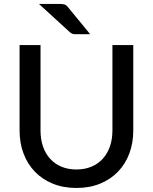

<svg xmlns="http://www.w3.org/2000/svg" viewBox="-20 -947 778 976"><path d="M368.5 -85.5Q411.5 -85.5 445.5 -100Q479.5 -114.5 503 -140.8Q526.5 -167 539 -203.2Q551.5 -239.5 551.5 -283.5V-718H657.5V-283.5Q657.5 -220.5 637.5 -167Q617.5 -113.5 580 -74.5Q542.5 -35.5 489 -13.5Q435.5 8.5 368.5 8.5Q301.5 8.5 248 -13.5Q194.5 -35.5 157 -74.5Q119.5 -113.5 99.5 -167Q79.5 -220.5 79.5 -283.5V-718H186V-284Q186 -240 198.2 -203.5Q210.5 -167 234 -140.8Q257.5 -114.5 291.5 -100Q325.5 -85.5 368.5 -85.5ZM282 -927Q299 -927 308 -924.2Q317 -921.5 326 -910L438.5 -773H368.5Q357 -773 350.2 -774.5Q343.5 -776 335 -783.5L178 -927Z"/></svg>

Font: LatoLatin Medium
Style: Regular
Weight: 500
Designer: Lukasz Dziedzic with Adam Twardoch and Botio Nikoltchev
Foundry: tyPoland Lukasz Dziedzic
Version: Version 2.015; 2015-08-06; http://www.latofonts.com/